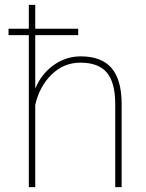

<svg xmlns="http://www.w3.org/2000/svg" viewBox="-20 -770 602 790"><path d="M301.8 -651.9C301.8 -651.9 125 -651.9 125 -651.9C125 -651.9 125 -750 125 -750C125 -750 98.6 -750 98.6 -750C98.6 -750 98.6 -651.9 98.6 -651.9C98.6 -651.9 15.1 -651.9 15.1 -651.9C15.1 -651.9 15.1 -625.5 15.1 -625.5C15.1 -625.5 98.6 -625.5 98.6 -625.5C98.6 -625.5 98.6 0 98.6 0C98.6 0 125 0 125 0C125 0 125 -338.4 125 -338.4C125 -338.4 125 -338.4 125 -338.4C136.7 -389.6 159.2 -431.2 192.9 -463.9C226.1 -496.1 265.6 -512.2 311 -512.2C311 -512.2 311 -512.2 311 -512.2C360.4 -512.2 396.5 -498.5 419.4 -471.7C442.4 -444.3 453.6 -402.3 454.1 -345.7C454.1 -345.7 454.1 0 454.1 0C454.1 0 480.5 0 480.5 0C480.5 0 480.5 -344.7 480.5 -344.7C480.5 -344.7 480.5 -344.7 480.5 -344.7C480 -409.7 466.3 -458 439 -490.2C411.1 -522 369.1 -538.1 312.5 -538.1C312.5 -538.1 312.5 -538.1 312.5 -538.1C272 -538.1 234.9 -526.4 201.2 -502.4C167.5 -478.5 142.1 -446.3 125 -405.3C125 -405.3 125 -625.5 125 -625.5C125 -625.5 301.8 -625.5 301.8 -625.5C301.8 -625.5 301.8 -651.9 301.8 -651.9Z"/></svg>

Font: WOX
Style: Regular
Weight: 500
Designer: Google
Foundry: ""
Version: ""